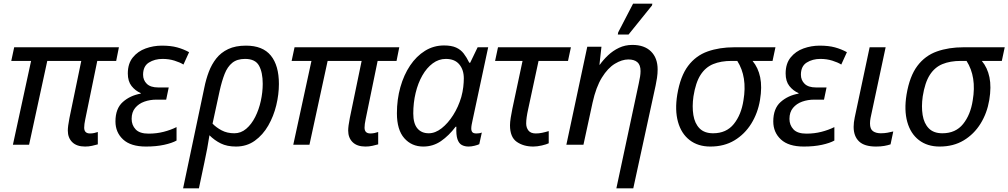

<svg xmlns="http://www.w3.org/2000/svg" viewBox="-20 -796 5546 1056"><path d="M448 10Q402 10 377.5 -14Q353 -38 353 -78Q353 -101 362 -147L427 -461H240L140 0H51L151 -461H42L58 -536H634L619 -461H515L449 -140Q446 -127 444.5 -114.5Q443 -102 443 -94Q443 -62 475 -62Q487 -62 498.5 -64.5Q510 -67 518 -70V-2Q504 2 486 6Q468 10 448 10Z M783 10Q699 10 657 -29Q615 -68 615 -128Q615 -199 655.5 -235Q696 -271 754 -281V-284Q724 -297 703.5 -323Q683 -349 683 -392Q683 -446 710.5 -480Q738 -514 781 -529.5Q824 -545 870 -545Q919 -545 954 -535.5Q989 -526 1020 -509L989 -441Q970 -453 939.5 -462.5Q909 -472 874 -472Q831 -472 799 -452Q767 -432 767 -385Q767 -355 787.5 -335Q808 -315 850 -315H908L894 -248H841Q805 -248 774 -237Q743 -226 723.5 -202.5Q704 -179 704 -142Q704 -108 726 -84.5Q748 -61 797 -61Q841 -61 880 -71Q919 -81 951 -97V-23Q926 -9 882.5 0.5Q839 10 783 10Z M1104 -315Q1113 -360 1128.5 -401Q1144 -442 1169.5 -474.5Q1195 -507 1235 -526Q1275 -545 1333 -545Q1425 -545 1469.5 -490.5Q1514 -436 1514 -334Q1514 -277 1499.5 -217Q1485 -157 1455.5 -105.5Q1426 -54 1381.5 -22Q1337 10 1278 10Q1229 10 1194.5 -7Q1160 -24 1132 -52Q1126 -13 1119.5 21.5Q1113 56 1104 98L1074 240H987ZM1269 -63Q1305 -63 1334 -87.5Q1363 -112 1383.5 -152.5Q1404 -193 1414.5 -241Q1425 -289 1425 -335Q1425 -398 1404.5 -435Q1384 -472 1328 -472Q1284 -472 1257.5 -450.5Q1231 -429 1215.5 -389.5Q1200 -350 1188 -296L1149 -116Q1169 -95 1199 -79Q1229 -63 1269 -63Z M1990 10Q1944 10 1919.5 -14Q1895 -38 1895 -78Q1895 -101 1904 -147L1969 -461H1782L1682 0H1593L1693 -461H1584L1600 -536H2176L2161 -461H2057L1991 -140Q1988 -127 1986.5 -114.5Q1985 -102 1985 -94Q1985 -62 2017 -62Q2029 -62 2040.5 -64.5Q2052 -67 2060 -70V-2Q2046 2 2028 6Q2010 10 1990 10Z M2308 10Q2244 10 2203.5 -36Q2163 -82 2163 -173Q2163 -249 2182 -316.5Q2201 -384 2235.5 -435.5Q2270 -487 2317.5 -516.5Q2365 -546 2422 -546Q2463 -546 2488.5 -534.5Q2514 -523 2530.5 -501.5Q2547 -480 2561 -451H2566L2607 -536H2665L2579 -134Q2576 -121 2574 -109.5Q2572 -98 2572 -89Q2572 -76 2578 -69Q2584 -62 2600 -62Q2607 -62 2614.5 -63Q2622 -64 2630 -67L2616 -3Q2608 1 2590.5 5.5Q2573 10 2557 10Q2536 10 2520 1.5Q2504 -7 2496 -30.5Q2488 -54 2490 -99H2486Q2449 -50 2405.5 -20Q2362 10 2308 10ZM2338 -63Q2374 -63 2409 -90.5Q2444 -118 2472.5 -163Q2501 -208 2517 -262Q2525 -291 2528 -317.5Q2531 -344 2531 -365Q2531 -412 2506 -442Q2481 -472 2432 -472Q2393 -472 2360 -447.5Q2327 -423 2303 -381Q2279 -339 2266 -285Q2253 -231 2253 -172Q2253 -117 2275.5 -90Q2298 -63 2338 -63Z M2913 10Q2859 10 2822 -16Q2785 -42 2785 -107Q2785 -124 2789 -149Q2793 -174 2798 -198L2854 -461H2703L2719 -536H3120L3104 -461H2942L2885 -196Q2874 -147 2874 -117Q2874 -94 2886.5 -78Q2899 -62 2927 -62Q2944 -62 2961 -65.5Q2978 -69 2998 -75V-8Q2986 -2 2960.5 4Q2935 10 2913 10Z M3493 -336Q3498 -359 3500.5 -375Q3503 -391 3503 -405Q3503 -439 3485.5 -454Q3468 -469 3436 -469Q3401 -469 3362 -445.5Q3323 -422 3290.5 -369.5Q3258 -317 3239 -231L3189 0H3095L3210 -539H3288L3277 -440H3279Q3298 -467 3324.5 -492Q3351 -517 3384.5 -533Q3418 -549 3458 -549Q3524 -549 3560.5 -513Q3597 -477 3597 -414Q3597 -391 3593.5 -367.5Q3590 -344 3586 -326L3463 240H3370ZM3378 -606 3380 -618 3462 -776H3568L3566 -766L3437 -606Z M3887 10Q3819 10 3773 -25.5Q3727 -61 3709 -125.5Q3691 -190 3705 -276Q3722 -377 3764.5 -433.5Q3807 -490 3872 -513Q3937 -536 4018 -536H4245L4229 -461H4119Q4150 -424 4161 -371Q4172 -318 4160 -246Q4148 -174 4112 -116Q4076 -58 4019.5 -24Q3963 10 3887 10ZM3902 -63Q3975 -63 4016 -114Q4057 -165 4069 -244Q4091 -373 4035 -461H4004Q3945 -461 3902.5 -443.5Q3860 -426 3833 -384Q3806 -342 3794 -266Q3786 -210 3793.5 -163.5Q3801 -117 3827.5 -90Q3854 -63 3902 -63Z M4401 10Q4317 10 4275 -29Q4233 -68 4233 -128Q4233 -199 4273.5 -235Q4314 -271 4372 -281V-284Q4342 -297 4321.5 -323Q4301 -349 4301 -392Q4301 -446 4328.5 -480Q4356 -514 4399 -529.5Q4442 -545 4488 -545Q4537 -545 4572 -535.5Q4607 -526 4638 -509L4607 -441Q4588 -453 4557.5 -462.5Q4527 -472 4492 -472Q4449 -472 4417 -452Q4385 -432 4385 -385Q4385 -355 4405.5 -335Q4426 -315 4468 -315H4526L4512 -248H4459Q4423 -248 4392 -237Q4361 -226 4341.5 -202.5Q4322 -179 4322 -142Q4322 -108 4344 -84.5Q4366 -61 4415 -61Q4459 -61 4498 -71Q4537 -81 4569 -97V-23Q4544 -9 4500.5 0.5Q4457 10 4401 10Z M4798 10Q4734 10 4704.5 -18.5Q4675 -47 4675 -98Q4675 -122 4681 -150L4763 -536H4851L4768 -147Q4765 -131 4765 -117Q4765 -86 4781.5 -74.5Q4798 -63 4824 -63Q4844 -63 4860.5 -66Q4877 -69 4893 -73L4878 -2Q4863 3 4843.5 6.5Q4824 10 4798 10Z M5148 10Q5080 10 5034 -25.5Q4988 -61 4970 -125.5Q4952 -190 4966 -276Q4983 -377 5025.5 -433.5Q5068 -490 5133 -513Q5198 -536 5279 -536H5506L5490 -461H5380Q5411 -424 5422 -371Q5433 -318 5421 -246Q5409 -174 5373 -116Q5337 -58 5280.5 -24Q5224 10 5148 10ZM5163 -63Q5236 -63 5277 -114Q5318 -165 5330 -244Q5352 -373 5296 -461H5265Q5206 -461 5163.5 -443.5Q5121 -426 5094 -384Q5067 -342 5055 -266Q5047 -210 5054.5 -163.5Q5062 -117 5088.5 -90Q5115 -63 5163 -63Z"/></svg>

Font: Noto Sans
Style: Italic
Weight: 400
Italic angle: -12°
Designer: Monotype Design Team
Foundry: Monotype Imaging Inc.
Version: Version 2.013; ttfautohint (v1.8.4.7-5d5b)